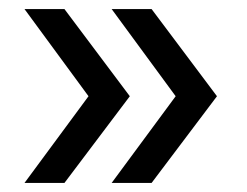

<svg xmlns="http://www.w3.org/2000/svg" viewBox="-20 -477 544 423"><path d="M122 -74 266 -265 122 -457H34L175 -265L34 -74ZM314 -74 458 -265 314 -457H226L367 -265L226 -74Z"/></svg>

Font: Chess Sans Medium
Style: Regular
Weight: 500
Designer: Wolf Bōese
Foundry: Wolf Bōese
Version: Version 7.223;Glyphs 3.3 (3306)